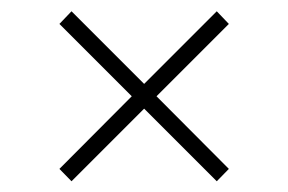

<svg xmlns="http://www.w3.org/2000/svg" viewBox="-20 -496 524 349"><path d="M374 -166.5 242 -298.5 110 -166.5 88 -189 219.5 -321 88 -452.5 110 -475.5 242 -343.5 374 -475.5 396 -452.5 264.5 -321 396 -189Z"/></svg>

Font: Argentum Novus ExtraLight
Style: Regular
Weight: 250
Designer: Julieta Ulanovsky (font) & Cristiano Sobral (main changes)
Foundry: Julieta Ulanovsky (font) & Cristiano Sobral (main changes)
Version: Version 3.00;November 27, 2020;FontCreator 13.0.0.2655 64-bi